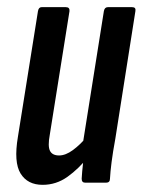

<svg xmlns="http://www.w3.org/2000/svg" viewBox="-20 -510 398 536"><path d="M99 6Q57 6 37.5 -25.5Q18 -57 30 -128L86 -479Q88 -490 96 -490H164Q175 -490 174 -479L119 -134Q113 -102 119.5 -89Q126 -76 145 -76Q163 -76 183.5 -91Q204 -106 224 -130L228 -74Q200 -39 168.5 -16.5Q137 6 99 6ZM218 0Q208 0 208 -11Q209 -30 212 -56Q215 -82 217 -99L212 -114L270 -479Q272 -490 281 -490H349Q360 -490 358 -479L302 -123Q295 -85 291.5 -57.5Q288 -30 287 -11Q287 0 276 0Z"/></svg>

Font: Sofia Sans Extra Condensed SemiBold
Style: Italic
Weight: 600
Italic angle: -9°
Designer: Botio Nikoltchev, Ani Petrova
Foundry: lettersoup
Version: Version 4.101